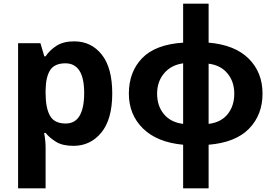

<svg xmlns="http://www.w3.org/2000/svg" viewBox="-20 -780 1487 1040"><path d="M382 -556Q474 -556 531 -484.5Q588 -413 588 -274Q588 -134 529 -62Q470 10 378 10Q319 10 284 -11.5Q249 -33 227 -60H219Q227 -18 227 20V240H78V-546H199L220 -475H227Q249 -508 286 -532Q323 -556 382 -556ZM334 -437Q276 -437 252 -400.5Q228 -364 227 -291V-275Q227 -196 250.5 -153.5Q274 -111 336 -111Q387 -111 411.5 -153.5Q436 -196 436 -276Q436 -437 334 -437Z M1110 -760V-549Q1252 -537 1327 -462.5Q1402 -388 1402 -273Q1402 -158 1329 -83Q1256 -8 1110 4V240H972V4Q831 -9 754.5 -84Q678 -159 678 -273Q678 -390 749.5 -464.5Q821 -539 972 -549V-760ZM972 -437Q907 -428 869 -383Q831 -338 831 -273Q831 -206 868 -161.5Q905 -117 972 -109ZM1110 -435V-109Q1177 -117 1213 -161.5Q1249 -206 1249 -273Q1249 -338 1212 -382.5Q1175 -427 1110 -435Z"/></svg>

Font: Noto Sans
Style: Bold
Weight: 700
Designer: Monotype Design Team
Foundry: Monotype Imaging Inc.
Version: Version 2.000;GOOG;noto-source:20170915:90ef993387c0; ttfaut